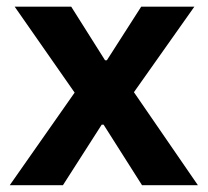

<svg xmlns="http://www.w3.org/2000/svg" viewBox="-20 -546 612 566"><path d="M8.7 0 200 -273 23.2 -526.4H189.9L289.6 -368.4H295.1L396.3 -526.4H553L374.8 -274.2L563.4 0H398.7L285.4 -178.5H279.8L165.5 0Z"/></svg>

Font: Archivo SemiBold
Style: Regular
Weight: 600
Designer: Hector Gatti
Foundry: Omnibus-Type
Version: Version 2.001